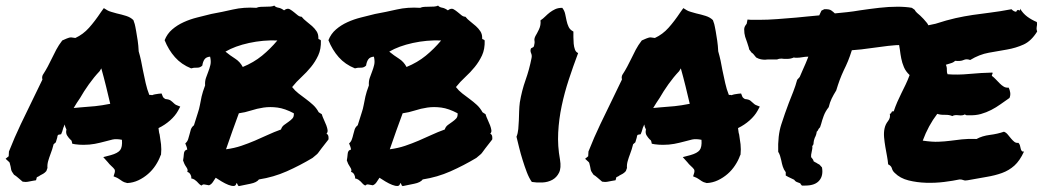

<svg xmlns="http://www.w3.org/2000/svg" viewBox="-45 -627 3650 672"><path d="M516.6 -82Q510.7 -65.4 499.5 -48.3Q488.3 -31.2 473.1 -18.1Q458 -4.9 439.5 3.9Q420.9 12.7 400.4 13.7Q387.7 10.7 383.3 7.3Q378.9 3.9 374 1Q371.1 -1 368.7 -2.4Q366.2 -3.9 364.3 -4.9L352.5 -9.8L356.4 -22.5Q358.4 -30.3 355.5 -34.7Q352.5 -39.1 343.8 -46.9Q340.8 -49.8 337.9 -52.7Q335 -55.7 333 -58.6L316.4 -77.1L342.8 -84Q367.2 -90.8 375.5 -101.6Q383.8 -112.3 381.8 -137.7Q362.3 -141.6 349.1 -138.7Q335.9 -135.7 322.3 -131.8Q304.7 -127 286.6 -123.5Q268.6 -120.1 247.1 -120.1Q239.3 -120.1 232.4 -120.6Q225.6 -121.1 217.8 -122.1L208 -124Q206.1 -134.8 204.1 -136.2Q202.1 -137.7 200.2 -139.6Q195.3 -144.5 189.9 -152.8Q184.6 -161.1 187.5 -173.8Q182.6 -182.6 181.6 -191.4Q175.8 -179.7 172.9 -167L168.9 -157.2L159.2 -155.3Q157.2 -154.3 156.2 -150.9Q155.3 -147.5 155.3 -145.5L150.4 -128.9Q148.4 -127 146.5 -125.5Q144.5 -124 142.6 -122.1Q140.6 -113.3 137.7 -104.5Q134.8 -95.7 131.8 -87.9Q127 -75.2 123.5 -63Q120.1 -50.8 121.1 -39.1L117.2 -28.3Q112.3 -22.5 106.4 -19Q100.6 -15.6 94.7 -12.7Q92.8 -10.7 89.4 -9.3Q85.9 -7.8 84 -6.8L81.1 3.9L69.3 5.9Q58.6 7.8 54.2 8.8Q49.8 9.8 43.9 9.8L34.2 8.8Q23.4 0 17.6 -5.4Q11.7 -10.7 3.9 -15.6Q-4.9 -27.3 -5.9 -33.2Q-6.8 -39.1 -7.8 -43.9Q-9.8 -49.8 -10.3 -53.7Q-10.7 -57.6 -12.7 -59.6L-25.4 -71.3L-14.6 -80.1L-13.7 -96.7Q5.9 -146.5 27.8 -192.4Q49.8 -238.3 73.2 -286.1Q81.1 -301.8 88.4 -317.4Q95.7 -333 103.5 -348.6Q102.5 -351.6 102.5 -355.5Q102.5 -359.4 104.5 -364.3Q115.2 -380.9 122.1 -394Q128.9 -407.2 135.7 -420.9Q143.6 -437.5 151.9 -453.1Q160.2 -468.8 172.9 -485.4L188.5 -492.2Q191.4 -493.2 195.3 -494.6Q199.2 -496.1 204.1 -496.1L218.8 -494.1Q246.1 -506.8 266.6 -529.8Q287.1 -552.7 308.6 -585L318.4 -598.6L331.1 -590.8Q335.9 -587.9 344.7 -585.4Q353.5 -583 363.3 -580.1Q380.9 -576.2 396.5 -571.3Q412.1 -566.4 421.9 -556.6Q427.7 -541 428.7 -533.2Q429.7 -525.4 431.6 -517.6Q434.6 -501 437 -484.4Q439.5 -467.8 440.4 -447.3Q445.3 -430.7 448.7 -414.6Q452.1 -398.4 455.1 -381.8Q460 -358.4 464.8 -336.4Q469.7 -314.5 477.5 -294.9Q485.4 -294.9 487.3 -293.9Q492.2 -295.9 497.6 -296.9Q502.9 -297.9 509.8 -298.8L520.5 -299.8L524.4 -290Q525.4 -285.2 534.2 -280.3Q546.9 -279.3 552.7 -274.9Q558.6 -270.5 563.5 -265.6Q567.4 -261.7 571.3 -259.8L585.9 -253.9L578.1 -239.3Q568.4 -221.7 550.3 -205.6Q532.2 -189.5 509.8 -178.7Q510.7 -172.9 511.2 -167.5Q511.7 -162.1 513.7 -156.2Q516.6 -139.6 518.6 -122.1Q520.5 -104.5 518.6 -85.9ZM234.4 -251Q263.7 -252.9 287.6 -255.4Q311.5 -257.8 340.8 -263.7Q334 -293 326.2 -324.7Q318.4 -356.4 309.6 -387.7L303.7 -377.9Q284.2 -357.4 266.1 -332Q248 -306.6 235.4 -284.2Q229.5 -275.4 223.6 -266.6Q217.8 -257.8 212.9 -249Q218.8 -250 224.1 -250Q229.5 -250 234.4 -251Z M1097.7 -159.2Q1103.5 -156.2 1104.5 -149.4Q1105.5 -142.6 1104.5 -138.7Q1086.9 -116.2 1080.1 -107.4Q1073.2 -98.6 1070.3 -94.2Q1067.4 -89.8 1064 -86.9Q1060.5 -84 1048.8 -74.2Q1004.9 -47.9 958.5 -27.3Q912.1 -6.8 861.3 1Q853.5 11.7 831.5 16.1Q809.6 20.5 791 24.4Q787.1 22.5 786.6 19Q786.1 15.6 782.2 13.7Q781.2 23.4 773.4 23.9Q765.6 24.4 754.4 20Q743.2 15.6 731 8.3Q718.8 1 710 -4.9Q705.1 2.9 699.7 10.7Q694.3 18.6 686.5 21.5Q675.8 19.5 670.4 18.6Q665 17.6 660.2 22.5Q654.3 19.5 650.9 15.6Q647.5 11.7 644 8.3Q640.6 4.9 636.2 2Q631.8 -1 624 -2.9Q626 -6.8 622.1 -15.1Q618.2 -23.4 610.4 -25.4Q614.3 -32.2 606.9 -42.5Q599.6 -52.7 595.7 -65.4Q597.7 -76.2 598.6 -88.9Q599.6 -101.6 610.4 -103.5Q609.4 -110.4 607.4 -115.2Q605.5 -120.1 603.5 -125Q610.4 -130.9 613.3 -139.2Q616.2 -147.5 618.2 -156.2Q620.1 -165 623 -173.8Q626 -182.6 633.8 -188.5Q642.6 -217.8 647.5 -231.9Q652.3 -246.1 654.8 -259.8Q657.2 -273.4 660.6 -289.1Q664.1 -304.7 672.9 -328.1Q671.9 -342.8 675.8 -354Q679.7 -365.2 684.1 -376.5Q688.5 -387.7 691.4 -399.9Q694.3 -412.1 690.4 -428.7Q676.8 -427.7 670.9 -419.4Q665 -411.1 663.1 -397.5Q655.3 -389.6 644 -390.1Q632.8 -390.6 624 -387.7Q589.8 -401.4 567.4 -426.8Q544.9 -452.1 531.2 -486.3Q540 -508.8 557.6 -523.9Q575.2 -539.1 597.7 -549.3Q620.1 -559.6 645.5 -565.9Q670.9 -572.3 694.3 -578.1Q732.4 -585 770.5 -593.8Q808.6 -602.5 852.5 -599.6Q858.4 -602.5 866.7 -603Q875 -603.5 883.8 -603.5Q892.6 -603.5 900.9 -604Q909.2 -604.5 915 -607.4Q919.9 -601.6 929.2 -600.1Q938.5 -598.6 949.2 -590.8Q960.9 -599.6 969.2 -594.7Q977.5 -589.8 984.4 -584Q991.2 -578.1 997.6 -573.2Q1003.9 -568.4 1010.7 -568.4Q1017.6 -559.6 1027.8 -551.8Q1038.1 -543.9 1047.4 -535.6Q1056.6 -527.3 1063 -517.6Q1069.3 -507.8 1069.3 -495.1Q1068.4 -490.2 1072.3 -489.3Q1076.2 -488.3 1078.1 -485.4Q1079.1 -455.1 1068.8 -433.1Q1058.6 -411.1 1043.5 -392.6Q1028.3 -374 1010.3 -357.4Q992.2 -340.8 977.5 -322.3Q987.3 -309.6 1000 -299.8Q1012.7 -290 1025.9 -280.3Q1039.1 -270.5 1050.8 -259.8Q1062.5 -249 1070.3 -234.4Q1072.3 -232.4 1075.2 -231Q1078.1 -229.5 1081.1 -227.5Q1084 -217.8 1088.9 -207.5Q1093.8 -197.3 1097.2 -188Q1100.6 -178.7 1101.6 -171.4Q1102.5 -164.1 1097.7 -159.2ZM925.8 -485.4Q876 -487.3 826.7 -476.6Q777.3 -465.8 744.1 -446.3Q760.7 -432.6 777.8 -421.9Q794.9 -411.1 804.7 -392.6Q842.8 -408.2 872.1 -432.1Q901.4 -456.1 925.8 -485.4ZM938.5 -173.8Q941.4 -183.6 949.2 -189.5Q957 -195.3 964.8 -200.7Q972.7 -206.1 978.5 -212.4Q984.4 -218.8 983.4 -230.5Q952.1 -247.1 926.3 -250.5Q900.4 -253.9 877.4 -250.5Q854.5 -247.1 833.5 -240.2Q812.5 -233.4 791 -230.5Q780.3 -202.1 768.6 -168.9Q756.8 -135.7 746.1 -104.5Q775.4 -108.4 799.8 -116.7Q824.2 -125 847.2 -134.8Q870.1 -144.5 892.1 -154.8Q914.1 -165 938.5 -173.8Z M1670.9 -159.2Q1676.8 -156.2 1677.7 -149.4Q1678.7 -142.6 1677.7 -138.7Q1660.2 -116.2 1653.3 -107.4Q1646.5 -98.6 1643.6 -94.2Q1640.6 -89.8 1637.2 -86.9Q1633.8 -84 1622.1 -74.2Q1578.1 -47.9 1531.7 -27.3Q1485.4 -6.8 1434.6 1Q1426.8 11.7 1404.8 16.1Q1382.8 20.5 1364.3 24.4Q1360.4 22.5 1359.9 19Q1359.4 15.6 1355.5 13.7Q1354.5 23.4 1346.7 23.9Q1338.9 24.4 1327.6 20Q1316.4 15.6 1304.2 8.3Q1292 1 1283.2 -4.9Q1278.3 2.9 1272.9 10.7Q1267.6 18.6 1259.8 21.5Q1249 19.5 1243.7 18.6Q1238.3 17.6 1233.4 22.5Q1227.5 19.5 1224.1 15.6Q1220.7 11.7 1217.3 8.3Q1213.9 4.9 1209.5 2Q1205.1 -1 1197.3 -2.9Q1199.2 -6.8 1195.3 -15.1Q1191.4 -23.4 1183.6 -25.4Q1187.5 -32.2 1180.2 -42.5Q1172.9 -52.7 1168.9 -65.4Q1170.9 -76.2 1171.9 -88.9Q1172.9 -101.6 1183.6 -103.5Q1182.6 -110.4 1180.7 -115.2Q1178.7 -120.1 1176.8 -125Q1183.6 -130.9 1186.5 -139.2Q1189.5 -147.5 1191.4 -156.2Q1193.4 -165 1196.3 -173.8Q1199.2 -182.6 1207 -188.5Q1215.8 -217.8 1220.7 -231.9Q1225.6 -246.1 1228 -259.8Q1230.5 -273.4 1233.9 -289.1Q1237.3 -304.7 1246.1 -328.1Q1245.1 -342.8 1249 -354Q1252.9 -365.2 1257.3 -376.5Q1261.7 -387.7 1264.6 -399.9Q1267.6 -412.1 1263.7 -428.7Q1250 -427.7 1244.1 -419.4Q1238.3 -411.1 1236.3 -397.5Q1228.5 -389.6 1217.3 -390.1Q1206.1 -390.6 1197.3 -387.7Q1163.1 -401.4 1140.6 -426.8Q1118.2 -452.1 1104.5 -486.3Q1113.3 -508.8 1130.9 -523.9Q1148.4 -539.1 1170.9 -549.3Q1193.4 -559.6 1218.8 -565.9Q1244.1 -572.3 1267.6 -578.1Q1305.7 -585 1343.8 -593.8Q1381.8 -602.5 1425.8 -599.6Q1431.6 -602.5 1439.9 -603Q1448.2 -603.5 1457 -603.5Q1465.8 -603.5 1474.1 -604Q1482.4 -604.5 1488.3 -607.4Q1493.2 -601.6 1502.4 -600.1Q1511.7 -598.6 1522.5 -590.8Q1534.2 -599.6 1542.5 -594.7Q1550.8 -589.8 1557.6 -584Q1564.5 -578.1 1570.8 -573.2Q1577.1 -568.4 1584 -568.4Q1590.8 -559.6 1601.1 -551.8Q1611.3 -543.9 1620.6 -535.6Q1629.9 -527.3 1636.2 -517.6Q1642.6 -507.8 1642.6 -495.1Q1641.6 -490.2 1645.5 -489.3Q1649.4 -488.3 1651.4 -485.4Q1652.3 -455.1 1642.1 -433.1Q1631.8 -411.1 1616.7 -392.6Q1601.6 -374 1583.5 -357.4Q1565.4 -340.8 1550.8 -322.3Q1560.5 -309.6 1573.2 -299.8Q1585.9 -290 1599.1 -280.3Q1612.3 -270.5 1624 -259.8Q1635.7 -249 1643.6 -234.4Q1645.5 -232.4 1648.4 -231Q1651.4 -229.5 1654.3 -227.5Q1657.2 -217.8 1662.1 -207.5Q1667 -197.3 1670.4 -188Q1673.8 -178.7 1674.8 -171.4Q1675.8 -164.1 1670.9 -159.2ZM1499 -485.4Q1449.2 -487.3 1399.9 -476.6Q1350.6 -465.8 1317.4 -446.3Q1334 -432.6 1351.1 -421.9Q1368.2 -411.1 1377.9 -392.6Q1416 -408.2 1445.3 -432.1Q1474.6 -456.1 1499 -485.4ZM1511.7 -173.8Q1514.6 -183.6 1522.5 -189.5Q1530.3 -195.3 1538.1 -200.7Q1545.9 -206.1 1551.8 -212.4Q1557.6 -218.8 1556.6 -230.5Q1525.4 -247.1 1499.5 -250.5Q1473.6 -253.9 1450.7 -250.5Q1427.7 -247.1 1406.7 -240.2Q1385.7 -233.4 1364.3 -230.5Q1353.5 -202.1 1341.8 -168.9Q1330.1 -135.7 1319.3 -104.5Q1348.6 -108.4 1373 -116.7Q1397.5 -125 1420.4 -134.8Q1443.4 -144.5 1465.3 -154.8Q1487.3 -165 1511.7 -173.8Z M1915 -68.4Q1919.9 -39.1 1911.6 -22.5Q1903.3 -5.9 1888.2 2.4Q1873 10.7 1853.5 11.7Q1834 12.7 1816.4 9.8Q1806.6 -3.9 1798.8 -24.4Q1791 -44.9 1784.2 -66.9Q1777.3 -88.9 1772 -110.4Q1766.6 -131.8 1762.7 -148.4Q1767.6 -160.2 1769 -175.3Q1770.5 -190.4 1771 -206.1Q1771.5 -221.7 1772 -237.8Q1772.5 -253.9 1774.4 -268.6Q1781.2 -309.6 1794.4 -346.7Q1807.6 -383.8 1815.4 -423.8Q1817.4 -432.6 1814 -440.4Q1810.5 -448.2 1812.5 -455.1Q1813.5 -459 1818.4 -460.4Q1823.2 -461.9 1824.2 -466.8Q1827.1 -477.5 1825.7 -484.4Q1824.2 -491.2 1829.1 -501Q1834 -508.8 1841.3 -523.9Q1848.6 -539.1 1846.7 -555.7Q1855.5 -561.5 1863.3 -569.3Q1871.1 -577.1 1879.4 -583.5Q1887.7 -589.8 1897.9 -594.7Q1908.2 -599.6 1922.9 -599.6Q1930.7 -589.8 1933.1 -578.1Q1935.5 -566.4 1938 -554.7Q1940.4 -543 1945.3 -532.7Q1950.2 -522.5 1961.9 -516.6Q1961.9 -508.8 1961.9 -497.1Q1961.9 -485.4 1962.9 -474.1Q1963.9 -462.9 1967.3 -453.6Q1970.7 -444.3 1978.5 -441.4Q1960.9 -394.5 1945.8 -348.6Q1930.7 -302.7 1920.9 -256.3Q1911.1 -210 1908.7 -163.1Q1906.2 -116.2 1915 -68.4Z M2544.9 -82Q2539.1 -65.4 2527.8 -48.3Q2516.6 -31.2 2501.5 -18.1Q2486.3 -4.9 2467.8 3.9Q2449.2 12.7 2428.7 13.7Q2416 10.7 2411.6 7.3Q2407.2 3.9 2402.3 1Q2399.4 -1 2397 -2.4Q2394.5 -3.9 2392.6 -4.9L2380.9 -9.8L2384.8 -22.5Q2386.7 -30.3 2383.8 -34.7Q2380.9 -39.1 2372.1 -46.9Q2369.1 -49.8 2366.2 -52.7Q2363.3 -55.7 2361.3 -58.6L2344.7 -77.1L2371.1 -84Q2395.5 -90.8 2403.8 -101.6Q2412.1 -112.3 2410.2 -137.7Q2390.6 -141.6 2377.4 -138.7Q2364.3 -135.7 2350.6 -131.8Q2333 -127 2314.9 -123.5Q2296.9 -120.1 2275.4 -120.1Q2267.6 -120.1 2260.7 -120.6Q2253.9 -121.1 2246.1 -122.1L2236.3 -124Q2234.4 -134.8 2232.4 -136.2Q2230.5 -137.7 2228.5 -139.6Q2223.6 -144.5 2218.3 -152.8Q2212.9 -161.1 2215.8 -173.8Q2210.9 -182.6 2210 -191.4Q2204.1 -179.7 2201.2 -167L2197.3 -157.2L2187.5 -155.3Q2185.5 -154.3 2184.6 -150.9Q2183.6 -147.5 2183.6 -145.5L2178.7 -128.9Q2176.8 -127 2174.8 -125.5Q2172.9 -124 2170.9 -122.1Q2168.9 -113.3 2166 -104.5Q2163.1 -95.7 2160.2 -87.9Q2155.3 -75.2 2151.9 -63Q2148.4 -50.8 2149.4 -39.1L2145.5 -28.3Q2140.6 -22.5 2134.8 -19Q2128.9 -15.6 2123 -12.7Q2121.1 -10.7 2117.7 -9.3Q2114.3 -7.8 2112.3 -6.8L2109.4 3.9L2097.7 5.9Q2086.9 7.8 2082.5 8.8Q2078.1 9.8 2072.3 9.8L2062.5 8.8Q2051.8 0 2045.9 -5.4Q2040 -10.7 2032.2 -15.6Q2023.4 -27.3 2022.5 -33.2Q2021.5 -39.1 2020.5 -43.9Q2018.6 -49.8 2018.1 -53.7Q2017.6 -57.6 2015.6 -59.6L2002.9 -71.3L2013.7 -80.1L2014.6 -96.7Q2034.2 -146.5 2056.2 -192.4Q2078.1 -238.3 2101.6 -286.1Q2109.4 -301.8 2116.7 -317.4Q2124 -333 2131.8 -348.6Q2130.9 -351.6 2130.9 -355.5Q2130.9 -359.4 2132.8 -364.3Q2143.6 -380.9 2150.4 -394Q2157.2 -407.2 2164.1 -420.9Q2171.9 -437.5 2180.2 -453.1Q2188.5 -468.8 2201.2 -485.4L2216.8 -492.2Q2219.7 -493.2 2223.6 -494.6Q2227.5 -496.1 2232.4 -496.1L2247.1 -494.1Q2274.4 -506.8 2294.9 -529.8Q2315.4 -552.7 2336.9 -585L2346.7 -598.6L2359.4 -590.8Q2364.3 -587.9 2373 -585.4Q2381.8 -583 2391.6 -580.1Q2409.2 -576.2 2424.8 -571.3Q2440.4 -566.4 2450.2 -556.6Q2456.1 -541 2457 -533.2Q2458 -525.4 2460 -517.6Q2462.9 -501 2465.3 -484.4Q2467.8 -467.8 2468.8 -447.3Q2473.6 -430.7 2477.1 -414.6Q2480.5 -398.4 2483.4 -381.8Q2488.3 -358.4 2493.2 -336.4Q2498 -314.5 2505.9 -294.9Q2513.7 -294.9 2515.6 -293.9Q2520.5 -295.9 2525.9 -296.9Q2531.2 -297.9 2538.1 -298.8L2548.8 -299.8L2552.7 -290Q2553.7 -285.2 2562.5 -280.3Q2575.2 -279.3 2581.1 -274.9Q2586.9 -270.5 2591.8 -265.6Q2595.7 -261.7 2599.6 -259.8L2614.3 -253.9L2606.4 -239.3Q2596.7 -221.7 2578.6 -205.6Q2560.5 -189.5 2538.1 -178.7Q2539.1 -172.9 2539.6 -167.5Q2540 -162.1 2542 -156.2Q2544.9 -139.6 2546.9 -122.1Q2548.8 -104.5 2546.9 -85.9ZM2262.7 -251Q2292 -252.9 2315.9 -255.4Q2339.8 -257.8 2369.1 -263.7Q2362.3 -293 2354.5 -324.7Q2346.7 -356.4 2337.9 -387.7L2332 -377.9Q2312.5 -357.4 2294.4 -332Q2276.4 -306.6 2263.7 -284.2Q2257.8 -275.4 2252 -266.6Q2246.1 -257.8 2241.2 -249Q2247.1 -250 2252.4 -250Q2257.8 -250 2262.7 -251Z M3115.2 -469.7Q3090.8 -469.7 3062.5 -466.3Q3034.2 -462.9 3006.8 -459Q2987.3 -456.1 2969.2 -454.1Q2951.2 -452.1 2936.5 -451.2Q2929.7 -429.7 2922.9 -413.1Q2916 -396.5 2908.2 -380.9Q2900.4 -364.3 2894 -347.2Q2887.7 -330.1 2881.8 -310.5Q2872.1 -294.9 2865.7 -281.7Q2859.4 -268.6 2855.5 -252Q2843.8 -237.3 2837.9 -221.2Q2832 -205.1 2829.1 -193.4L2825.2 -181.6Q2819.3 -175.8 2818.4 -172.4Q2817.4 -168.9 2813.5 -166Q2812.5 -155.3 2806.6 -144.5Q2804.7 -139.6 2803.7 -135.3Q2802.7 -130.9 2802.7 -128.9Q2802.7 -119.1 2797.9 -116.2Q2798.8 -111.3 2797.9 -106Q2796.9 -100.6 2795.9 -95.7Q2793 -84 2793.9 -77.1Q2796.9 -73.2 2799.3 -70.3Q2801.8 -67.4 2802.7 -62.5Q2808.6 -58.6 2811.5 -57.6Q2815.4 -54.7 2823.2 -50.8L2832 -41Q2836.9 -12.7 2823.2 3.9Q2808.6 22.5 2773.4 22.5H2761.7Q2756.8 17.6 2755.9 14.6Q2748 11.7 2743.2 9.8Q2738.3 7.8 2734.4 2Q2721.7 -3.9 2713.9 -7.8L2705.1 -12.7Q2705.1 -23.4 2705.1 -24.4Q2698.2 -33.2 2694.8 -43.9Q2691.4 -54.7 2689.5 -65.4Q2687.5 -74.2 2685.1 -82Q2682.6 -89.8 2678.7 -95.7Q2676.8 -152.3 2689.5 -191.4Q2702.1 -230.5 2715.8 -266.6Q2723.6 -286.1 2731.4 -306.2Q2739.3 -326.2 2745.1 -347.7L2753.9 -357.4Q2760.7 -373 2765.1 -383.3Q2769.5 -393.6 2774.4 -404.3Q2777.3 -411.1 2779.8 -417.5Q2782.2 -423.8 2784.2 -428.7Q2778.3 -428.7 2773.4 -428.2Q2768.6 -427.7 2763.7 -426.8Q2757.8 -425.8 2752.9 -425.3Q2748 -424.8 2743.2 -424.8Q2736.3 -424.8 2733.4 -425.8Q2722.7 -420.9 2710 -420.9H2700.2Q2697.3 -420.9 2694.8 -421.4Q2692.4 -421.9 2690.4 -421.9Q2680.7 -421.9 2674.8 -418.9Q2663.1 -418.9 2652.3 -418.9H2642.6Q2640.6 -418.9 2637.7 -418.5Q2634.8 -418 2632.8 -418Q2626 -418 2618.2 -419.4Q2610.4 -420.9 2601.6 -425.8Q2589.8 -441.4 2585.9 -442.4L2577.1 -454.1Q2576.2 -460 2574.2 -465.3Q2572.3 -470.7 2570.3 -477.5Q2566.4 -487.3 2563 -498.5Q2559.6 -509.8 2559.6 -525.4Q2560.5 -533.2 2563.5 -537.1Q2566.4 -541 2568.4 -543.9L2571.3 -558.6L2584 -557.6H2611.3Q2642.6 -557.6 2674.8 -560.1Q2707 -562.5 2741.2 -565.4Q2760.7 -567.4 2780.8 -569.3Q2800.8 -571.3 2822.3 -573.2Q2826.2 -582 2830.1 -589.8L2839.8 -594.7Q2857.4 -595.7 2864.7 -590.3Q2872.1 -585 2877 -580.1Q2898.4 -582 2920.4 -584.5Q2942.4 -586.9 2964.8 -590.8Q2998 -595.7 3031.7 -599.6Q3065.4 -603.5 3096.7 -603.5Q3110.4 -603.5 3123 -602.5Q3135.7 -601.6 3146.5 -599.6L3156.2 -592.8Q3159.2 -586.9 3164.6 -582Q3169.9 -577.1 3175.8 -572.3Q3187.5 -561.5 3199.2 -546.9Q3210.9 -532.2 3208 -503.9Q3200.2 -492.2 3196.3 -490.2L3187.5 -478.5L3177.7 -479.5Q3171.9 -479.5 3167 -478Q3162.1 -476.6 3157.2 -474.6Q3153.3 -472.7 3149.4 -471.2Q3145.5 -469.7 3140.6 -468.8Q3131.8 -468.8 3126.5 -469.2Q3121.1 -469.7 3115.2 -469.7Z M3584 -549.8Q3585 -543 3584.5 -539.6Q3584 -536.1 3583.5 -533.2Q3583 -530.3 3583 -526.9Q3583 -523.4 3585 -516.6Q3564.5 -483.4 3537.6 -471.2Q3510.7 -459 3479.5 -453.6Q3448.2 -448.2 3415.5 -442.4Q3382.8 -436.5 3350.6 -417Q3337.9 -421.9 3327.6 -417Q3317.4 -412.1 3297.9 -414.1Q3292 -408.2 3283.2 -405.8Q3274.4 -403.3 3265.6 -400.4Q3269.5 -391.6 3269 -382.3Q3268.6 -373 3271.5 -367.2Q3305.7 -364.3 3347.2 -368.2Q3388.7 -372.1 3428.7 -373Q3429.7 -368.2 3427.7 -366.7Q3425.8 -365.2 3426.8 -361.3Q3433.6 -356.4 3440.4 -349.1Q3447.3 -341.8 3454.1 -335Q3460.9 -328.1 3468.3 -323.7Q3475.6 -319.3 3485.4 -320.3Q3489.3 -312.5 3490.7 -303.2Q3492.2 -293.9 3488.3 -284.2Q3472.7 -273.4 3457 -262.2Q3441.4 -251 3424.3 -242.2Q3407.2 -233.4 3388.2 -228Q3369.1 -222.7 3345.7 -223.6Q3340.8 -223.6 3338.4 -223.6Q3335.9 -223.6 3332 -226.6Q3324.2 -221.7 3310.1 -223.6Q3295.9 -225.6 3288.1 -220.7Q3277.3 -225.6 3262.2 -225.1Q3247.1 -224.6 3235.4 -228.5Q3219.7 -208 3207 -184.6Q3194.3 -161.1 3184.6 -134.8Q3217.8 -129.9 3239.7 -130.9Q3261.7 -131.8 3281.2 -134.3Q3300.8 -136.7 3321.3 -139.2Q3341.8 -141.6 3373 -140.6Q3392.6 -151.4 3419.4 -154.8Q3446.3 -158.2 3468.8 -166Q3476.6 -163.1 3482.4 -155.8Q3488.3 -148.4 3493.7 -142.1Q3499 -135.7 3504.9 -130.9Q3510.7 -126 3519.5 -127Q3523.4 -123 3524.9 -117.7Q3526.4 -112.3 3527.3 -107.4Q3528.3 -102.5 3530.8 -99.1Q3533.2 -95.7 3539.1 -96.7Q3524.4 -64.5 3505.4 -47.4Q3486.3 -30.3 3461.9 -21.5Q3437.5 -12.7 3407.7 -7.8Q3377.9 -2.9 3341.8 3.9Q3333 5.9 3327.1 3.4Q3321.3 1 3313.5 1Q3291 5.9 3259.8 9.8Q3228.5 13.7 3196.3 12.7Q3164.1 11.7 3134.8 4.4Q3105.5 -2.9 3086.9 -21.5Q3079.1 -28.3 3076.7 -37.6Q3074.2 -46.9 3063.5 -51.8Q3062.5 -64.5 3059.6 -80.1Q3056.6 -95.7 3053.7 -112.8Q3050.8 -129.9 3049.3 -146.5Q3047.9 -163.1 3050.8 -176.8Q3053.7 -191.4 3063 -203.1Q3072.3 -214.8 3069.3 -228.5Q3074.2 -229.5 3075.2 -233.9Q3076.2 -238.3 3083 -237.3Q3088.9 -254.9 3095.7 -270.5Q3102.5 -286.1 3109.9 -300.8Q3117.2 -315.4 3124.5 -330.6Q3131.8 -345.7 3138.7 -364.3Q3125 -377 3118.7 -392.1Q3112.3 -407.2 3109.4 -422.4Q3106.4 -437.5 3104.5 -453.6Q3102.5 -469.7 3097.7 -486.3Q3107.4 -501 3121.6 -510.3Q3135.7 -519.5 3152.3 -525.4Q3168.9 -531.2 3188.5 -535.2Q3208 -539.1 3229.5 -543.9Q3268.6 -556.6 3299.3 -563.5Q3330.1 -570.3 3359.9 -574.7Q3389.6 -579.1 3421.9 -583Q3454.1 -586.9 3495.1 -594.7Q3503.9 -585.9 3511.7 -585.9Q3515.6 -594.7 3521 -591.3Q3526.4 -587.9 3525.4 -596.7Q3535.2 -580.1 3550.3 -568.8Q3565.4 -557.6 3584 -549.8Z"/></svg>

Font: Permanent Marker
Style: Regular
Weight: 400
Designer: Font Diner, Inc
Foundry: Font Diner, Inc
Version: Version 1.000